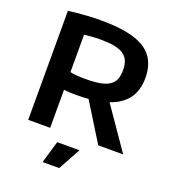

<svg xmlns="http://www.w3.org/2000/svg" viewBox="-169 -873 1077 1216"><g transform="rotate(20 369.5 -265.0)"><path d="M304 70H454L372 220H260ZM397 -255Q356 -252 310 -252Q296 -252 272.5 -253Q249 -254 231 -256V0H83V-735Q200 -750 303 -750Q506 -750 598 -691Q690 -632 690 -502Q690 -336 529 -281L723 0H555ZM333 -367Q391 -367 430.5 -374Q470 -381 494.5 -397Q519 -413 529.5 -438.5Q540 -464 540 -501Q540 -538 529 -563.5Q518 -589 494 -605Q470 -621 431 -628Q392 -635 335 -635Q310 -635 280.5 -632.5Q251 -630 231 -628V-376Q243 -372 270.5 -369.5Q298 -367 333 -367Z"/></g></svg>

Font: Encode Sans Wide
Style: SemiBold
Weight: 600
Designer: Pablo Impallari, Andres Torresi
Foundry: Pablo Impallari, Andres Torresi
Version: Version 1.000; ttfautohint (v1.00) -l 8 -r 50 -G 200 -x 14 -